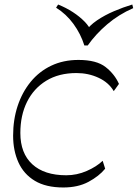

<svg xmlns="http://www.w3.org/2000/svg" viewBox="-20 -821 609 849"><path d="M260 8Q183 8 134 -21.5Q85 -51 61.5 -103Q38 -155 38 -221Q38 -292 58 -352.5Q78 -413 115.5 -459Q153 -505 206.5 -530.5Q260 -556 327 -556Q407 -556 447 -524.5Q487 -493 506 -450L483 -418Q461 -456 416 -477Q371 -498 318 -498Q240 -498 184.5 -464Q129 -430 99.5 -370.5Q70 -311 70 -233Q70 -143 123 -94.5Q176 -46 273 -46Q320 -46 363.5 -65Q407 -84 434 -110L445 -75Q418 -42 371.5 -17Q325 8 260 8ZM565 -801 569 -785Q505 -757 454 -713.5Q403 -670 368 -620H353Q337 -671 305 -715Q273 -759 228 -787L237 -801Q272 -787 302 -767.5Q332 -748 354 -725.5Q376 -703 385 -679H356Q375 -708 409 -731Q443 -754 484 -771.5Q525 -789 565 -801Z"/></svg>

Font: Savate ExtraLight
Style: Italic
Weight: 200
Italic angle: -11°
Designer: Max Esnée
Foundry: Plomb Type
Version: Version 2.000